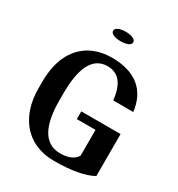

<svg xmlns="http://www.w3.org/2000/svg" viewBox="-210 -1038 1100 1185"><g transform="rotate(30 340.5 -446.0)"><path d="M46 -334C46 -279 53 -230 68 -188C108 -72 201 10 354 10C477 10 571 -8 626 -40V-339H346V-284H479V-101C458 -62 410 -49 362 -49C239 -49 195 -166 195 -329V-382C195 -539 232 -662 348 -662C432 -662 472 -599 483 -496H626C608 -641 515 -721 344 -721C299 -721 258 -713 221 -698C107 -650 46 -538 46 -376ZM267 -868C267 -848 297 -835 339 -835C382 -835 411 -848 411 -868C411 -888 382 -902 339 -902C296 -902 267 -889 267 -868Z"/></g></svg>

Font: Aerodynamic
Style: Regular
Weight: 500
Designer: Google
Version: Version 2.000980; 2014